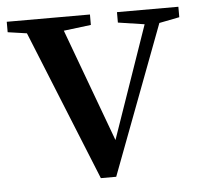

<svg xmlns="http://www.w3.org/2000/svg" viewBox="-48 -571 654 623"><g transform="rotate(-5 279.0 -260.0)"><path d="M306 6 489 -479 555 -492V-526H355V-492L441 -479L314 -113L178 -481L267 -492V-526H-4V-492L58 -483L256 6Z"/></g></svg>

Font: AllPunType SemiBold
Style: Regular
Weight: 600
Version: 1.0